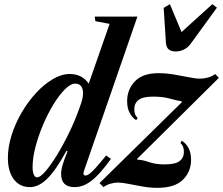

<svg xmlns="http://www.w3.org/2000/svg" viewBox="-20 -891 1074 925"><path d="M124.5 10.5Q75 10.5 46.5 -27.2Q18 -65 18 -130Q18 -183.5 36 -240.2Q54 -297 84.8 -349.5Q115.5 -402 154.2 -443.8Q193 -485.5 234.8 -510Q276.5 -534.5 316 -534.5Q375.5 -534.5 407.5 -488L508 -776L439.5 -789L436.5 -811H642L384.5 -67.5Q377 -45.5 392.5 -45.5Q400.5 -45.5 411.2 -53.5Q422 -61.5 440.8 -82.2Q459.5 -103 491.5 -142L514.5 -125.5Q461.5 -51.5 421.2 -20.5Q381 10.5 339.5 10.5Q274.5 10.5 274.5 -52.5Q274.5 -73 282 -98Q289.5 -123 305.5 -162.5L300 -164Q249 -70.5 207.5 -30Q166 10.5 124.5 10.5ZM159 -36.5Q173.5 -36.5 198.8 -65.5Q224 -94.5 253.8 -142.8Q283.5 -191 312.2 -250Q341 -309 362 -368.5Q373 -398 376.5 -413.2Q380 -428.5 380 -441Q380 -488 342 -488Q320 -488 292.8 -460.8Q265.5 -433.5 238 -388.8Q210.5 -344 187.8 -290.5Q165 -237 151 -183.5Q137 -130 137 -86.5Q137 -63.5 142.8 -50Q148.5 -36.5 159 -36.5ZM478.5 10.5 459.5 -9 856.5 -399 854.5 -403Q828.5 -407.5 796.2 -416.5Q764 -425.5 717 -425.5Q668 -425.5 647.5 -409.5Q627 -393.5 627 -365Q627 -335.5 643.5 -323L636 -312Q617.5 -323.5 605 -346.5Q592.5 -369.5 592.5 -403.5Q592.5 -460.5 630.2 -499.5Q668 -538.5 743.5 -538.5Q779.5 -538.5 818.2 -532Q857 -525.5 890.2 -518.8Q923.5 -512 943.5 -512Q960 -512 980.2 -517Q1000.5 -522 1016.5 -534.5L1034.5 -516L640.5 -125.5L642 -121.5Q666 -121.5 697.5 -110.2Q729 -99 773 -99Q824.5 -99 845.2 -115Q866 -131 866 -159.5Q866 -188.5 849.5 -201.5L855.5 -213Q874.5 -202.5 887.5 -179.2Q900.5 -156 900.5 -121Q900.5 -64 861.2 -25Q822 14 738 14Q703 14 666.5 7.5Q630 1 598.5 -5.2Q567 -11.5 547 -11.5Q532.5 -11.5 513.2 -6.2Q494 -1 478.5 10.5ZM826.5 -643Q782.5 -643 779.5 -683.5L768.5 -853L798.5 -871L854.5 -736.5L1003 -871L1025 -854L901.5 -684Q886 -662 866.5 -652.5Q847 -643 826.5 -643Z"/></svg>

Font: Libre Caslon Condensed Bold
Style: Italic
Weight: 700
Italic angle: -22.583°
Designer: Pablo Impallari, Rodrigo Fuenzalida, Katja Schimmel, Ertekin Erdin
Foundry: Pablo Impallari, Rodrigo Fuenzalida
Version: Version 2.000; ttfautohint (v1.8.4.7-5d5b);gftools[0.9.33]